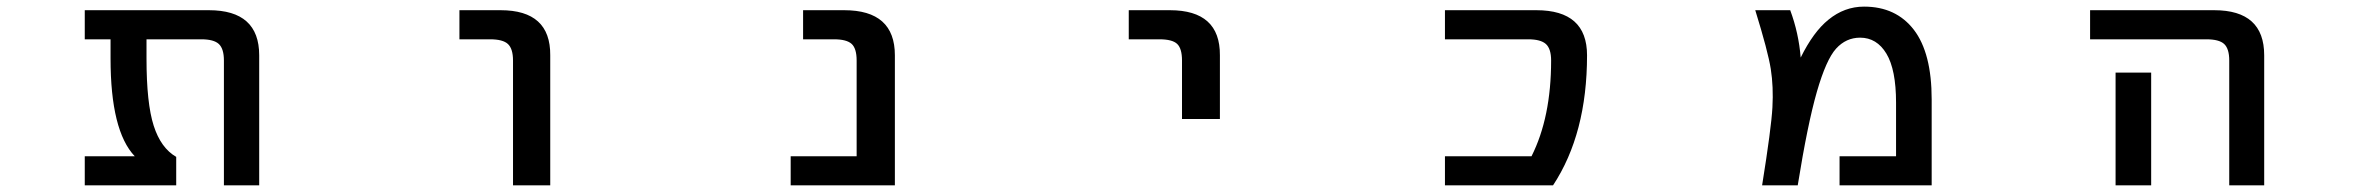

<svg xmlns="http://www.w3.org/2000/svg" viewBox="-20 -553 7040 574"><path d="M418 -435.5V-377.9Q418 -244.1 439.5 -177.2Q460.9 -110.4 506.8 -84V1H233.4V-85.9H382.8Q310.5 -162.1 310.5 -377.9V-435.5H233.4V-522.5H604.5Q754.9 -522.5 754.9 -387.7V1H649.4V-372.1Q649.4 -407.2 634.3 -421.4Q619.1 -435.5 582 -435.5Z M1353.5 -435.5V-522.5H1476.6Q1626 -522.5 1625 -387.7V1H1513.7V-372.1Q1513.7 -407.2 1498.5 -421.4Q1483.4 -435.5 1445.3 -435.5Z M2343.8 1V-85.9H2541V-372.1Q2541 -408.2 2525.9 -421.9Q2510.7 -435.5 2473.6 -435.5H2380.9V-522.5H2503.9Q2655.3 -522.5 2655.3 -387.7V1Z M3354.5 -435.5V-522.5H3477.5Q3627.9 -522.5 3627 -387.7V-197.3H3513.7V-372.1Q3513.7 -408.2 3499 -421.9Q3484.4 -435.5 3446.3 -435.5Z M4573.2 -522.5Q4724.6 -522.5 4724.6 -387.7Q4724.6 -153.3 4623 1H4299.8V-85.9H4558.6Q4617.2 -202.1 4617.2 -372.1Q4617.2 -407.2 4601.6 -421.4Q4585.9 -435.5 4548.8 -435.5H4299.8V-522.5Z M5363.3 -380.9Q5401.4 -458 5446.3 -494.1Q5494.1 -533.2 5552.7 -533.2Q5648.4 -533.2 5701.7 -463.9Q5754.9 -394.5 5754.9 -255.9V1H5479.5V-85.9H5648.4V-246.1Q5648.4 -344.7 5619.6 -392.6Q5590.8 -440.4 5541 -440.4Q5499 -440.4 5469.2 -407.7Q5439.5 -375 5411.6 -278.3Q5383.8 -181.6 5354.5 1H5248Q5275.4 -169.9 5278.8 -231.9Q5282.2 -293.9 5273.9 -346.7Q5265.6 -399.4 5227.5 -522.5H5332Q5357.4 -454.1 5363.3 -380.9Z M6228.5 -435.5V-522.5H6599.6Q6749 -522.5 6749 -387.7V1H6644.5V-372.1Q6644.5 -407.2 6629.4 -421.4Q6614.3 -435.5 6576.2 -435.5ZM6411.1 -335.9V-101.6V1H6304.7V-101.6V-335.9Z"/></svg>

Font: GenEi Gothic M SemiBold
Style: Regular
Weight: 500
Designer: o_tamon (Modified); [Source Han Sans]
Ryoko NISHIZUKA  (kana & ideographs); Paul D. Hunt (Latin, Greek & Cyrillic); Wenl
Version: Version 1.1a;Original Version 1.004